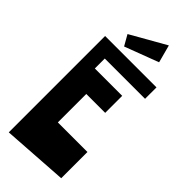

<svg xmlns="http://www.w3.org/2000/svg" viewBox="-284 -937 986 986"><g transform="rotate(45 209.0 -443.5)"><path d="M130.9 -725.6 98.1 -783.2 289.6 -892.1 315.4 -795.4ZM23.9 -694.8H397V-611.8H104.5V-539.6H303.2V-416H166V-209.5H380.9V-19L23.9 4.9Z"/></g></svg>

Font: Some Time Later
Style: Regular
Weight: 400
Version: Version 003.300